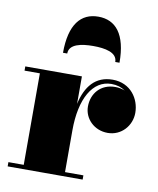

<svg xmlns="http://www.w3.org/2000/svg" viewBox="-83 -805 715 870"><g transform="rotate(10 274.0 -370.0)"><path d="M410 -550.5H429.5C429.5 -681.5 379.5 -739.5 299.5 -739.5C219.5 -739.5 169.5 -681.5 169.5 -550.5H189C189 -594.5 245.5 -604.5 299.5 -604.5C353.5 -604.5 410 -594.5 410 -550.5ZM12 -19.5V0H357V-19.5H272.5V-212C272.5 -357 324.5 -449.5 410.5 -449.5C436 -449.5 457.5 -442.5 474.5 -430.5C461 -436 446.5 -439 430.5 -439C362.5 -439 323 -390 323 -330.5C323 -275.5 368.5 -228 431.5 -228C494.5 -228 539.5 -280 539.5 -339C539.5 -403 496 -469.5 413 -469.5C334 -469.5 291 -416.5 272.5 -333.5V-460H12V-440.5H82.5V-19.5Z"/></g></svg>

Font: Bodoni* 11pt Fatface
Style: Regular
Weight: 900
Version: Version 2.3